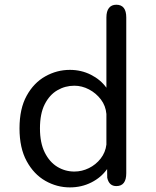

<svg xmlns="http://www.w3.org/2000/svg" viewBox="-20 -782 659 812"><path d="M472 5Q441 5 433.5 -30.5L433 -67Q408 -31.5 366.5 -10.5Q325 10.5 275.5 10.5Q220.5 10.5 171.8 -17.2Q123 -45 92.8 -100.5Q62.5 -156 62.5 -239Q62.5 -322.5 92.8 -377.2Q123 -432 171.8 -459.2Q220.5 -486.5 275.5 -486.5Q323.5 -486.5 364.2 -466Q405 -445.5 430 -411V-708Q430 -734.5 440.8 -748.2Q451.5 -762 472 -762Q514 -762 514 -708V-49.5Q514 5 472 5ZM430 -170.5V-300Q427 -334.5 406.8 -361.2Q386.5 -388 356.5 -403.8Q326.5 -419.5 294.5 -419.5Q255.5 -419.5 222.5 -400.2Q189.5 -381 169.2 -341.2Q149 -301.5 149 -239Q149 -178 169.2 -137.2Q189.5 -96.5 222.5 -76.5Q255.5 -56.5 294.5 -56.5Q326.5 -56.5 356 -71Q385.5 -85.5 405.8 -111.5Q426 -137.5 430 -170.5Z"/></svg>

Font: Sono ExtraLight Monospace
Style: Regular
Weight: 400
Version: Version 2.112